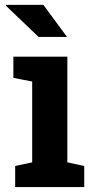

<svg xmlns="http://www.w3.org/2000/svg" viewBox="-20 -758 375 778"><path d="M3.4 0ZM34.2 -442.4V-528.3H252.9V-100.1L321.3 -85.4V0H41.5V-85.4L110.4 -100.1V-427.7ZM251.5 -608.4H136.2L3.4 -735.4L4.4 -738.3H155.8Z"/></svg>

Font: TypoPRO Roboto Slab
Style: Bold
Weight: 700
Designer: Google
Version: Version 1.100263; 2013; ttfautohint (v0.94.20-1c74) -l 8 -r 